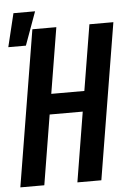

<svg xmlns="http://www.w3.org/2000/svg" viewBox="-56 -860 619 902"><g transform="rotate(-5 253.0 -409.0)"><path d="M3 0 124 -735H237L186 -425H342L393 -735H506L385 0H272L326 -329H170L116 0ZM4 -661 42 -818H144L87 -661Z"/></g></svg>

Font: Iosevka Term Curly Oblique
Style: Bold
Weight: 700
Italic angle: -9°
Designer: Belleve Invis
Foundry: Belleve Invis
Version: Version 32.3.0